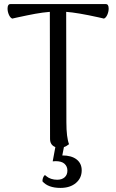

<svg xmlns="http://www.w3.org/2000/svg" viewBox="-20 -713 568 940"><path d="M512 -671Q512 -656 505.5 -641Q499 -626 489 -622L463 -628Q359 -651 304 -655L305 -114Q305 -41 318 -7Q304 4 293 7L285 48Q330 48 355 67.5Q380 87 380 121Q380 159 351.5 183Q323 207 276 207Q216 207 188 175V171Q188 164 191.5 155.5Q195 147 200 144Q202 145 209.5 151.5Q217 158 230.5 162.5Q244 167 260 167Q283 167 296.5 155Q310 143 310 122Q310 102 296 89Q282 76 252 76L238 77L251 7Q225 -3 225 -33L224 -655Q188 -652 152.5 -645.5Q117 -639 62 -627L40 -622Q30 -626 23.5 -641Q17 -656 17 -671Q17 -693 31 -693H498Q512 -693 512 -671Z"/></svg>

Font: Arima Madurai
Style: Regular
Weight: 400
Designer: Joana Correia and Natanael Gama
Foundry: NDISCOVER
Version: Version 1.019